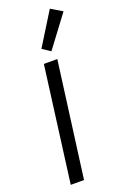

<svg xmlns="http://www.w3.org/2000/svg" viewBox="-181 -1019 697 1074"><g transform="rotate(-20 168.0 -482.0)"><path d="M132 -686H212L121 1H42ZM148 -770 269 -965 336 -925 196 -738Z"/></g></svg>

Font: Bellota
Style: Bold Italic
Weight: 700
Italic angle: -7.5°
Designer: Kemie Guaida
Foundry: Kemie Guaida
Version: Version 4.001